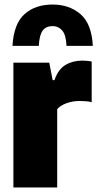

<svg xmlns="http://www.w3.org/2000/svg" viewBox="-20 -826 429 846"><path d="M39 0V-550H197L212 -473H220Q236.5 -521 268.8 -540Q301 -559 343 -559Q353.5 -559 364.8 -557.8Q376 -556.5 384 -555V-376Q371.5 -379 356.8 -380Q342 -381 330 -381Q299.5 -381 272.5 -371Q245.5 -361 232 -345V0ZM35 -624Q40.5 -721 87.8 -763.5Q135 -806 212 -806Q285.5 -806 334.8 -763.5Q384 -721 389 -624H273Q271 -672 254.2 -691.5Q237.5 -711 212 -711Q183 -711 168.2 -691.5Q153.5 -672 151 -624Z"/></svg>

Font: Encode Sans Cnd Black
Style: Regular
Weight: 900
Width: 3
Designer: Multiple Designers
Foundry: Impallari Type
Version: Version 3.002; ttfautohint (v1.8.3) -l 8 -r 50 -G 200 -x 14 